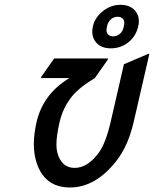

<svg xmlns="http://www.w3.org/2000/svg" viewBox="-20 -785 653 814"><path d="M449.7 -580.1Q409.7 -580.1 388.2 -604Q371.1 -623.5 371.1 -650.4Q371.1 -660.6 373.5 -672.4Q381.8 -711.9 419.9 -740.7Q451.7 -764.6 491.2 -764.6Q530.3 -764.6 551.8 -740.7Q568.8 -721.7 568.8 -695.3Q568.8 -684.6 565.9 -672.4Q555.7 -629.4 521.5 -603.5Q490.2 -580.1 449.7 -580.1ZM479.5 -713.9Q462.9 -713.9 450.7 -703.6Q438 -692.9 433.6 -672.4Q431.6 -663.6 431.6 -657.2Q431.6 -646 436.5 -640.6Q445.3 -630.9 460 -630.9Q475.6 -630.9 488.3 -641.6Q500.5 -651.4 504.9 -672.4Q506.8 -681.2 506.8 -687.5Q506.8 -697.8 502 -704.1Q494.1 -713.4 479.5 -713.9ZM613.3 -556.6 546.9 -268.6Q523.4 -166.5 473.6 -103Q385.3 9.8 276.9 9.8Q165 9.8 132.8 -103Q123.5 -135.7 123.5 -174.3Q123.5 -218.3 135.3 -268.6Q163.1 -387.2 274.4 -454.1H153.8L154.8 -459L209.5 -537.1H438L437 -532.2L382.3 -454.1Q314 -413.1 283.2 -374Q246.6 -327.1 232.9 -268.6Q219.2 -209.5 219.2 -171.9Q219.2 -151.9 223.1 -137.7Q240.7 -73.2 296.4 -73.2Q351.6 -73.2 398.9 -137.7Q428.2 -177.7 449.2 -268.6L505.4 -512.7L608.4 -556.6Z"/></svg>

Font: Nova Script
Style: Regular
Weight: 400
Italic angle: -13°
Version: Version 2.001